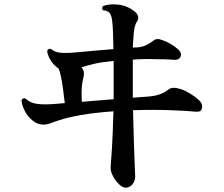

<svg xmlns="http://www.w3.org/2000/svg" viewBox="-20 -810 1040 892"><path d="M563 62Q550 62 533.5 46.5Q517 31 505 8.5Q493 -14 494 -33Q496 -56 500 -120Q504 -184 507 -293Q414 -286 353 -275Q292 -264 257 -252Q234 -245 216 -238Q198 -231 181 -231Q155 -231 132 -249.5Q109 -268 95 -295Q81 -322 80 -345Q88 -358 100 -351Q120 -332 151.5 -327.5Q183 -323 234 -327L281 -331Q277 -363 272.5 -398.5Q268 -434 262 -459Q260 -469 257.5 -477Q255 -485 252 -492Q230 -506 215.5 -529.5Q201 -553 199 -573Q204 -587 218 -582Q233 -569 256.5 -565.5Q280 -562 326 -566Q367 -570 415 -574Q463 -578 507 -582Q506 -629 505 -659Q504 -689 502 -704Q501 -719 498 -730.5Q495 -742 490 -749Q480 -761 459 -762Q454 -767 454.5 -772.5Q455 -778 459 -782Q488 -793 529.5 -788.5Q571 -784 605 -757Q617 -748 621 -735Q625 -722 617 -711Q610 -701 606.5 -687Q603 -673 601 -651Q600 -639 599 -623.5Q598 -608 597 -589L621 -590Q642 -592 659.5 -600.5Q677 -609 691 -620Q700 -628 710.5 -628.5Q721 -629 730 -625Q771 -612 805 -583Q826 -565 819 -547.5Q812 -530 786 -532Q769 -534 744.5 -534.5Q720 -535 697 -535Q673 -536 648 -535.5Q623 -535 597 -533V-356Q617 -358 634 -359Q651 -360 663 -361Q695 -363 718.5 -370.5Q742 -378 761 -393Q772 -402 786.5 -402Q801 -402 820 -396Q839 -390 863 -375.5Q887 -361 905 -344Q922 -328 918.5 -308.5Q915 -289 892 -291Q871 -293 839 -295Q807 -297 773 -298Q695 -301 598 -298Q600 -217 602 -150Q604 -83 606 -40.5Q608 2 608 11Q608 30 595.5 46Q583 62 563 62ZM360 -337Q395 -340 433 -343Q471 -346 508 -349V-527Q455 -522 420 -514Q385 -506 359 -497H358Q375 -480 368 -452Q363 -433 361 -414Q359 -395 359 -375Q359 -367 359.5 -357Q360 -347 360 -337Z"/></svg>

Font: Zen Old Mincho Black
Style: Regular
Weight: 900
Designer: Yoshimichi Ohira
Foundry: Positype
Version: Version 1.001